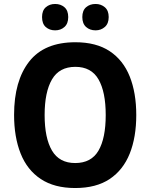

<svg xmlns="http://www.w3.org/2000/svg" viewBox="-20 -938 758 968"><path d="M667 -358Q667 -246 634 -163.5Q601 -81 533 -35.5Q465 10 359 10Q254 10 185.5 -35.5Q117 -81 84 -164Q51 -247 51 -359Q51 -530 127 -627.5Q203 -725 360 -725Q465 -725 533 -680Q601 -635 634 -552.5Q667 -470 667 -358ZM205 -358Q205 -242 242 -179Q279 -116 359 -116Q440 -116 476.5 -178.5Q513 -241 513 -358Q513 -475 476.5 -538Q440 -601 360 -601Q279 -601 242 -537.5Q205 -474 205 -358ZM192 -852Q192 -885 211 -901.5Q230 -918 258 -918Q286 -918 305 -901.5Q324 -885 324 -852Q324 -819 305 -802Q286 -785 258 -785Q230 -785 211 -801.5Q192 -818 192 -852ZM395 -852Q395 -885 414 -901.5Q433 -918 462 -918Q489 -918 508.5 -901.5Q528 -885 528 -852Q528 -819 508.5 -802Q489 -785 462 -785Q433 -785 414 -802Q395 -819 395 -852Z"/></svg>

Font: Noto Sans Lao SemiCondensed
Style: Bold
Weight: 700
Width: 4
Designer: Monotype Design Team
Foundry: Monotype Imaging Inc.
Version: Version 2.003; ttfautohint (v1.8.4.7-5d5b)